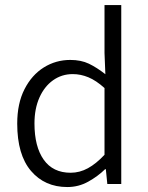

<svg xmlns="http://www.w3.org/2000/svg" viewBox="-20 -735 591 767"><path d="M249 12.2Q158.7 12.2 103.8 -52.2Q48.8 -116.7 48.8 -241.2Q48.8 -321.8 77.9 -378.7Q106.9 -435.5 155 -465.6Q203.1 -495.6 260.7 -495.6Q303.7 -495.6 335.2 -480.5Q366.7 -465.3 400.9 -438.5L397.5 -523.4V-714.8H464.4V0H408.7L402.8 -59.1H399.9Q371.1 -30.8 332.5 -9.3Q293.9 12.2 249 12.2ZM262.2 -44.9Q298.3 -44.9 331.3 -63Q364.3 -81.1 397.5 -116.7V-383.3Q363.8 -413.6 333 -426.3Q302.2 -439 270.5 -439Q226.6 -439 191.9 -414.3Q157.2 -389.6 137.5 -345.2Q117.7 -300.8 117.7 -241.7Q117.7 -149.4 154.5 -97.2Q191.4 -44.9 262.2 -44.9Z"/></svg>

Font: Varta Light Light
Style: Regular
Weight: 300
Version: Version 1.004